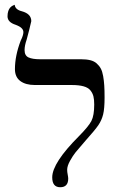

<svg xmlns="http://www.w3.org/2000/svg" viewBox="-20 -766 516 797"><path d="M82 -558.1Q82 -535.2 98.4 -527.6Q114.7 -520 147 -520H316.9Q338.9 -520 354.7 -516.1Q370.6 -512.2 381.3 -502.7Q392.1 -493.2 398.4 -481.4Q404.8 -469.7 408.2 -450.2Q411.6 -430.7 412.8 -410.9Q414.1 -391.1 414.1 -360.8Q414.1 -315.4 408.2 -291.3Q402.3 -267.1 388.2 -246.3Q374 -225.6 335 -182.1Q305.7 -148.4 294.2 -134.3Q282.7 -120.1 270.8 -98.6Q258.8 -77.1 258.8 -61Q258.8 -52.7 261 -41.5Q263.2 -30.3 263.2 -24.9Q263.2 11.2 230 11.2Q196.8 11.2 196.8 -29.8Q196.8 -89.8 308.1 -201.2Q347.7 -241.2 359.4 -263.9Q371.1 -286.6 371.1 -332Q371.1 -352.5 367.9 -365.7Q364.7 -378.9 355.5 -390.6Q346.2 -402.3 326.9 -407.7Q307.6 -413.1 277.8 -413.1H125Q86.4 -413.1 64.2 -429.7Q42 -446.3 42 -479Q42 -534.2 65.9 -597.2Q77.1 -619.6 77.1 -632.8Q77.1 -651.4 44.9 -663.1Q11.2 -673.8 11.2 -698.2Q11.2 -710.9 14.4 -720.2Q17.6 -729.5 22 -734.1Q26.4 -738.8 30.3 -741.2Q35.2 -744.1 38.1 -745.1L41 -746.1Q43 -726.1 70.8 -719.2Q109.9 -708.5 109.9 -678.2Q109.9 -675.8 101.3 -642.1Q92.8 -608.4 90.8 -602.1Q82 -576.7 82 -558.1Z"/></svg>

Font: Linux Biolinum
Style: Regular
Weight: 400
Designer: Philipp H. Poll
Foundry: Philipp H. Poll
Version: Version 0.6.4